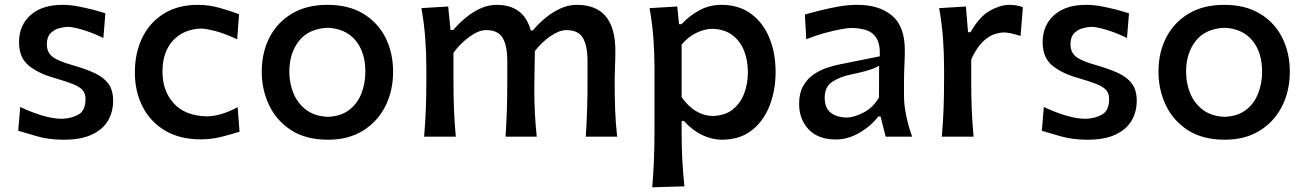

<svg xmlns="http://www.w3.org/2000/svg" viewBox="-20 -568 5428 798"><path d="M244.6 12.7Q184.1 12.7 136 -1Q87.9 -14.6 55.7 -24.4L64 -123.5Q108.4 -102.1 154.8 -88.1Q201.2 -74.2 238.3 -74.2Q277.8 -75.7 306.6 -92.3Q335.4 -108.9 335.4 -156.7Q335.4 -179.7 323.2 -193.6Q311 -207.5 282.7 -218.8Q254.4 -230 205.6 -244.1Q139.2 -262.7 99.1 -295.7Q59.1 -328.6 59.1 -392.6Q59.1 -462.4 106.7 -505.1Q154.3 -547.9 240.2 -547.9Q270 -547.9 303.2 -541.7Q336.4 -535.6 366.7 -527.6Q397 -519.5 418 -512.7L409.7 -410.2Q360.8 -433.6 320.6 -445.1Q280.3 -456.5 260.7 -456.5Q243.7 -455.6 223.6 -450Q203.6 -444.3 189.2 -429Q174.8 -413.6 174.8 -383.3Q174.8 -350.1 198.2 -332Q221.7 -314 280.8 -297.4Q335.9 -281.7 373.5 -264.2Q411.1 -246.6 430.7 -219.7Q450.2 -192.9 450.2 -148.9Q450.2 -103.5 429 -66.9Q407.7 -30.3 362.3 -8.8Q316.9 12.7 244.6 12.7Z M814.5 11.2Q727.5 11.2 666.3 -25.1Q605 -61.5 572.8 -124.5Q540.5 -187.5 540.5 -267.1Q540.5 -347.2 571 -410.6Q601.6 -474.1 660.4 -511Q719.2 -547.9 803.7 -547.9Q848.6 -547.9 895 -534.7Q941.4 -521.5 973.6 -508.8L965.8 -404.8Q914.1 -428.7 874.8 -439Q835.4 -449.2 815.4 -449.2Q743.2 -446.8 699.2 -399.7Q655.3 -352.5 655.3 -270Q655.3 -189.9 702.4 -138.2Q749.5 -86.4 839.8 -84.5Q867.2 -84.5 900.4 -94.2Q933.6 -104 967.8 -122.6L975.6 -20.5Q945.8 -11.2 903.1 0Q860.4 11.2 814.5 11.2Z M1343.3 12.7Q1251.5 12.7 1190.2 -26.9Q1128.9 -66.4 1098.4 -130.9Q1067.9 -195.3 1067.9 -270Q1067.9 -350.1 1100.3 -412.8Q1132.8 -475.6 1193.8 -511.7Q1254.9 -547.9 1340.8 -547.9Q1429.2 -547.9 1490 -511Q1550.8 -474.1 1582.3 -411.4Q1613.8 -348.6 1613.8 -270Q1613.8 -189.9 1581.3 -126Q1548.8 -62 1488.3 -24.7Q1427.7 12.7 1343.3 12.7ZM1342.8 -82.5Q1396 -84.5 1430.4 -110.4Q1464.8 -136.2 1481.7 -178.5Q1498.5 -220.7 1498.5 -270Q1498.5 -350.6 1458 -399.7Q1417.5 -448.7 1342.8 -452.6Q1263.2 -449.2 1222.9 -398.2Q1182.6 -347.2 1182.6 -270Q1182.6 -221.2 1200.2 -179.2Q1217.8 -137.2 1253.4 -110.8Q1289.1 -84.5 1342.8 -82.5Z M2414.6 0Q2418.5 -58.6 2420.2 -112.5Q2421.9 -166.5 2421.9 -228.5V-313.5Q2421.9 -377.9 2402.6 -410.4Q2383.3 -442.9 2334 -442.9Q2304.7 -442.9 2268.3 -418Q2231.9 -393.1 2203.1 -356Q2202.6 -322.8 2201.7 -277.8Q2200.7 -232.9 2200.7 -199.7Q2200.7 -145 2203.1 -97.7Q2205.6 -50.3 2210.9 0H2081.1Q2085 -58.6 2086.7 -112.5Q2088.4 -166.5 2088.4 -228.5V-313.5Q2088.4 -377.9 2069.3 -410.4Q2050.3 -442.9 2000 -442.9Q1969.7 -442.9 1931.4 -415.3Q1893.1 -387.7 1864.7 -348.6V-228.5Q1864.7 -166.5 1866.9 -112.5Q1869.1 -58.6 1874.5 0H1742.7Q1747.6 -58.6 1749.8 -113.3Q1752 -168 1752 -234.4V-287.6Q1752 -347.2 1747.3 -409.7Q1742.7 -472.2 1731.4 -534.2L1842.8 -541L1852.5 -443.4H1863.8Q1884.8 -468.3 1913.3 -492.4Q1941.9 -516.6 1975.3 -532.2Q2008.8 -547.9 2043.9 -547.9Q2157.2 -547.9 2186 -441.4H2194.3Q2216.8 -468.3 2246.1 -492.7Q2275.4 -517.1 2308.8 -532.5Q2342.3 -547.9 2377.4 -547.9Q2537.6 -547.9 2537.6 -356.9Q2537.6 -322.3 2536.1 -290.8Q2534.7 -259.3 2534.7 -234.4Q2534.7 -168 2536.6 -113.3Q2538.6 -58.6 2544.9 0Z M2690.9 210.4Q2695.8 151.9 2698 95Q2700.2 38.1 2700.2 -28.3V-287.6Q2700.2 -347.2 2695.6 -409.7Q2690.9 -472.2 2679.7 -534.2L2794.9 -541L2802.2 -467.3H2812.5Q2843.3 -501 2885.5 -524.4Q2927.7 -547.9 2978.5 -547.9Q3050.8 -547.9 3101.1 -511Q3151.4 -474.1 3177.5 -411.1Q3203.6 -348.1 3203.6 -268.6Q3203.6 -193.8 3179 -129.6Q3154.3 -65.4 3104.7 -26.4Q3055.2 12.7 2980 12.7Q2939.5 12.7 2898.4 -6.8Q2857.4 -26.4 2822.3 -65.4H2813V-22.5Q2813 39.6 2815.7 93.8Q2818.4 147.9 2824.7 206.5ZM2941.9 -85.9Q2993.2 -87.4 3025.4 -113Q3057.6 -138.7 3073 -179.7Q3088.4 -220.7 3088.4 -267.6Q3088.4 -317.4 3072.3 -357.7Q3056.2 -397.9 3023.4 -422.4Q2990.7 -446.8 2940.4 -448.2Q2908.2 -447.8 2874.3 -431.4Q2840.3 -415 2813 -382.8V-164.1Q2866.2 -88.4 2941.9 -85.9Z M3455.1 11.7Q3379.9 11.7 3340.6 -30.5Q3301.3 -72.8 3301.3 -136.2Q3301.3 -180.2 3317.6 -209.7Q3334 -239.3 3359.9 -257.3Q3385.7 -275.4 3414.8 -285.4Q3443.8 -295.4 3469.2 -300.3L3636.7 -334Q3638.7 -382.8 3623.5 -408.2Q3608.4 -433.6 3580.8 -442.6Q3553.2 -451.7 3516.6 -451.7Q3502.4 -451.7 3472.7 -446Q3442.9 -440.4 3405.5 -430.2Q3368.2 -419.9 3331.1 -404.8L3325.2 -507.8Q3350.6 -514.6 3387.5 -524.2Q3424.3 -533.7 3465.1 -540.8Q3505.9 -547.9 3543.5 -547.9Q3634.3 -547.9 3687.5 -503.2Q3740.7 -458.5 3740.7 -358.9Q3740.7 -334 3739 -297.1Q3737.3 -260.3 3737.3 -227.1V-169.4Q3737.3 -96.2 3771 0H3661.1L3639.6 -84H3630.4Q3600.1 -43.9 3552 -16.1Q3503.9 11.7 3455.1 11.7ZM3499 -79.6Q3529.3 -79.6 3569.3 -100.3Q3609.4 -121.1 3633.3 -163.1L3633.8 -294.4Q3626 -290 3613.5 -284.7Q3601.1 -279.3 3577.6 -272.7Q3554.2 -266.1 3512.2 -257.3Q3470.7 -248.5 3439.2 -228Q3407.7 -207.5 3407.7 -162.1Q3407.7 -117.7 3434.1 -98.6Q3460.4 -79.6 3499 -79.6Z M3894.5 0Q3899.4 -58.6 3901.6 -113.3Q3903.8 -168 3903.8 -234.4V-287.6Q3903.8 -347.2 3899.2 -409.7Q3894.5 -472.2 3883.3 -534.2L3994.6 -541L4003.4 -434.1H4013.7Q4052.2 -501 4095.7 -524.4Q4139.2 -547.9 4173.8 -547.9Q4187.5 -547.9 4202.6 -545.7Q4217.8 -543.5 4231.4 -538.1L4221.7 -418.5Q4204.1 -424.3 4185.5 -428.7Q4167 -433.1 4153.3 -433.1Q4135.3 -433.1 4111.8 -425.3Q4088.4 -417.5 4063.7 -393.6Q4039.1 -369.6 4016.6 -321.3V-228.5Q4016.6 -166.5 4018.8 -112.5Q4021 -58.6 4026.4 0Z M4499 12.7Q4438.5 12.7 4390.4 -1Q4342.3 -14.6 4310.1 -24.4L4318.4 -123.5Q4362.8 -102.1 4409.2 -88.1Q4455.6 -74.2 4492.7 -74.2Q4532.2 -75.7 4561 -92.3Q4589.8 -108.9 4589.8 -156.7Q4589.8 -179.7 4577.6 -193.6Q4565.4 -207.5 4537.1 -218.8Q4508.8 -230 4460 -244.1Q4393.6 -262.7 4353.5 -295.7Q4313.5 -328.6 4313.5 -392.6Q4313.5 -462.4 4361.1 -505.1Q4408.7 -547.9 4494.6 -547.9Q4524.4 -547.9 4557.6 -541.7Q4590.8 -535.6 4621.1 -527.6Q4651.4 -519.5 4672.4 -512.7L4664.1 -410.2Q4615.2 -433.6 4575 -445.1Q4534.7 -456.5 4515.1 -456.5Q4498 -455.6 4478 -450Q4458 -444.3 4443.6 -429Q4429.2 -413.6 4429.2 -383.3Q4429.2 -350.1 4452.6 -332Q4476.1 -314 4535.2 -297.4Q4590.3 -281.7 4627.9 -264.2Q4665.5 -246.6 4685.1 -219.7Q4704.6 -192.9 4704.6 -148.9Q4704.6 -103.5 4683.3 -66.9Q4662.1 -30.3 4616.7 -8.8Q4571.3 12.7 4499 12.7Z M5070.3 12.7Q4978.5 12.7 4917.2 -26.9Q4856 -66.4 4825.4 -130.9Q4794.9 -195.3 4794.9 -270Q4794.9 -350.1 4827.4 -412.8Q4859.9 -475.6 4920.9 -511.7Q4981.9 -547.9 5067.9 -547.9Q5156.2 -547.9 5217 -511Q5277.8 -474.1 5309.3 -411.4Q5340.8 -348.6 5340.8 -270Q5340.8 -189.9 5308.3 -126Q5275.9 -62 5215.3 -24.7Q5154.8 12.7 5070.3 12.7ZM5069.8 -82.5Q5123 -84.5 5157.5 -110.4Q5191.9 -136.2 5208.7 -178.5Q5225.6 -220.7 5225.6 -270Q5225.6 -350.6 5185.1 -399.7Q5144.5 -448.7 5069.8 -452.6Q4990.2 -449.2 4950 -398.2Q4909.7 -347.2 4909.7 -270Q4909.7 -221.2 4927.2 -179.2Q4944.8 -137.2 4980.5 -110.8Q5016.1 -84.5 5069.8 -82.5Z"/></svg>

Font: Pinar DS4-Medium
Style: Regular
Weight: 500
Designer: Amin Abedi
Version: Version 2.000